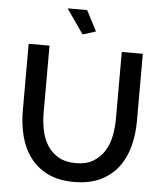

<svg xmlns="http://www.w3.org/2000/svg" viewBox="-60 -970 873 1027"><g transform="rotate(5 376.0 -456.0)"><path d="M376 -96Q432 -96 469 -118Q506 -140 528.5 -175.5Q551 -211 560.5 -256.5Q570 -302 570 -350V-710H683V-350Q683 -277 666 -212.5Q649 -148 612 -99.5Q575 -51 516.5 -23Q458 5 376 5Q291 5 232.5 -24.5Q174 -54 138 -103.5Q102 -153 86 -217Q70 -281 70 -350V-710H182V-350Q182 -301 191.5 -255.5Q201 -210 223.5 -174.5Q246 -139 283.5 -117.5Q321 -96 376 -96ZM261 -917H366L423 -807L353 -785Z"/></g></svg>

Font: Oxford Sans SemiBold
Style: Regular
Weight: 600
Designer: Matt McInerney, Pablo Impallari, Rodrigo Fuenzalida
Foundry: Matt McInerney, Pablo Impallari, Rodrigo Fuenzalida
Version: Version 3.000g; ttfautohint (v1.5) -l 8 -r 28 -G 28 -x 14 -D